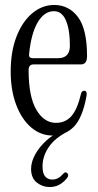

<svg xmlns="http://www.w3.org/2000/svg" viewBox="-20 -536 395 772"><path d="M192 9Q144 9 106 -23Q68 -55 45.5 -113.5Q23 -172 23 -249Q23 -328 46 -388Q69 -448 109 -482Q149 -516 198 -516Q257 -516 293.5 -467.5Q330 -419 330 -310Q330 -277 305 -277H115Q95 -277 95 -254Q95 -148 126 -95Q157 -42 205 -42Q243 -42 267 -69Q291 -96 306 -160Q309 -171 319 -171Q331 -171 328 -151Q312 -62 277 -26.5Q242 9 192 9ZM112 -302H213Q261 -302 261 -352Q261 -417 245 -454Q229 -491 197 -491Q158 -491 131.5 -446Q105 -401 97 -318Q95 -302 112 -302ZM179 216Q151 216 128 198Q105 180 105 143Q105 115 121.5 85Q138 55 166 29.5Q194 4 229 -10L239 0Q195 25 173 60Q151 95 151 133Q151 162 162 174Q173 186 190 186Q214 186 232 165Q243 151 252 162Q258 171 247 183Q233 199 217 207.5Q201 216 179 216Z"/></svg>

Font: Instrument Serif
Style: Regular
Weight: 400
Designer: Rodrigo Fuenzalida
Foundry: fragTYPE
Version: Version 1.000; ttfautohint (v1.8.4.7-5d5b);gftools[0.9.27]